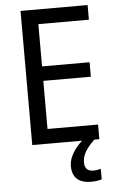

<svg xmlns="http://www.w3.org/2000/svg" viewBox="-61 -756 623 1018"><g transform="rotate(-5 250.0 -246.5)"><path d="M353 116C353 76 373 44 418 0H445V-78H176V-334H429V-411H176V-636H445V-714H88V0H353C316 33 282 81 282 128C282 188 314 221 383 221C407 221 423 218 439 213V157C430 159 417 163 398 163C369 163 353 147 353 116Z"/></g></svg>

Font: Noto Sans Sinhala UI SemiCondensed
Style: Regular
Weight: 400
Width: 4
Designer: Jelle Bosma - Monotype Design Team
Foundry: Monotype Imaging Inc.
Version: Version 2.006